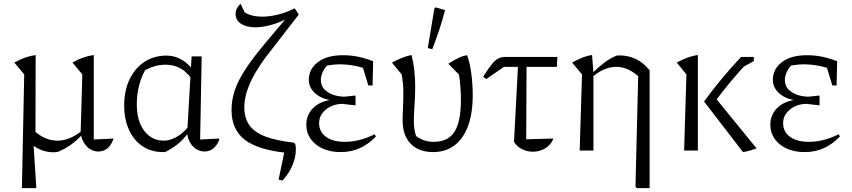

<svg xmlns="http://www.w3.org/2000/svg" viewBox="-20 -777 4399 991"><path d="M464 -57 566 -62Q559 -40 547 -24.5Q535 -9 519.5 -2Q504 5 487 5Q467 5 448 -5.5Q429 -16 415.5 -37Q402 -58 396 -88L405 -393L354 -454Q407 -485 464 -493ZM93 194 105 -393 54 -454Q108 -485 164 -493L163 -76L152 -49L167 185V194ZM278 7Q273 7 268 8Q263 9 257 9Q181 9 122 -51L156 -102Q213 -51 276 -51Q339 -51 403 -102L404 -82Q376 -51 344.5 -29Q313 -7 278 7Z M832 8Q829 8 826.5 8Q824 8 822 8Q761 8 716 -22Q671 -52 646 -106.5Q621 -161 621 -233Q621 -310 649 -368Q677 -426 726 -458Q775 -490 838 -490Q872 -490 899.5 -478Q927 -466 948 -447Q969 -428 982 -405L968 -373Q955 -390 936.5 -406.5Q918 -423 892 -433Q866 -443 834 -443Q803 -443 774 -434Q745 -425 708 -403L734 -423Q711 -386 698.5 -338Q686 -290 686 -238Q686 -179 704 -137.5Q722 -96 753 -73.5Q784 -51 825 -51Q855 -51 888.5 -68.5Q922 -86 954 -125V-95Q926 -55 894.5 -31Q863 -7 832 8ZM1035 5Q1016 5 996.5 -5.5Q977 -16 963.5 -37Q950 -58 946 -88L969 -486H1021L1013 -57L1113 -62Q1107 -40 1094.5 -24.5Q1082 -9 1067 -2Q1052 5 1035 5Z M1418 150 1451 -9 1461 12Q1311 -3 1243 -56Q1175 -109 1175 -209Q1175 -261 1192 -311.5Q1209 -362 1248 -421.5Q1287 -481 1353 -559L1469 -697L1481 -692Q1434 -664 1385.5 -650Q1337 -636 1298 -636Q1253 -636 1224.5 -654Q1196 -672 1196 -707Q1196 -721 1204 -735.5Q1212 -750 1222 -757L1243 -713Q1279 -691 1333 -691Q1371 -691 1414 -701.5Q1457 -712 1501 -734L1522 -702L1385 -525Q1310 -432 1275.5 -358.5Q1241 -285 1241 -224Q1241 -168 1267 -131Q1293 -94 1349.5 -72.5Q1406 -51 1495 -41L1503 -35Q1506 -28 1506.5 -20.5Q1507 -13 1507 -5Q1507 34 1489.5 76Q1472 118 1438 155Z M1738 8Q1686 8 1646 -10Q1606 -28 1583.5 -60Q1561 -92 1561 -133Q1561 -181 1592.5 -215.5Q1624 -250 1682 -261Q1635 -269 1604.5 -297.5Q1574 -326 1574 -365Q1574 -421 1621 -456.5Q1668 -492 1750 -492Q1787 -492 1822.5 -485.5Q1858 -479 1906 -461L1894 -413Q1853 -429 1813 -437Q1773 -445 1734 -445Q1686 -445 1635 -431L1681 -451Q1659 -433 1647.5 -409Q1636 -385 1636 -365Q1636 -335 1654 -316Q1672 -297 1700.5 -287.5Q1729 -278 1758 -278L1815 -284V-233L1747 -241Q1716 -241 1688.5 -228Q1661 -215 1644 -193Q1627 -171 1627 -142Q1627 -96 1663 -70.5Q1699 -45 1760 -45Q1798 -45 1835.5 -54.5Q1873 -64 1914 -84L1920 -72Q1880 -31 1835.5 -11.5Q1791 8 1738 8ZM1881 -336 1843 -461H1906L1903 -336Z M2214 8Q2166 8 2130.5 -11.5Q2095 -31 2076.5 -67.5Q2058 -104 2058 -156Q2058 -170 2059 -195Q2060 -220 2061 -247.5Q2062 -275 2062 -298Q2062 -348 2053 -393L2003 -454Q2034 -470 2056.5 -479Q2079 -488 2104 -493Q2114 -455 2118.5 -414Q2123 -373 2123 -334Q2123 -301 2121.5 -269Q2120 -237 2118 -208Q2116 -179 2116 -154Q2116 -134 2118 -118Q2120 -102 2123.5 -88Q2127 -74 2134 -61L2119 -82Q2141 -63 2165 -54Q2189 -45 2219 -45Q2292 -45 2325.5 -96.5Q2359 -148 2359 -263Q2359 -297 2356 -333Q2353 -369 2349 -392L2294 -448Q2324 -467 2345.5 -477.5Q2367 -488 2391 -492Q2405 -455 2412.5 -398Q2420 -341 2420 -285Q2420 -192 2395.5 -126Q2371 -60 2325 -26Q2279 8 2214 8ZM2211 -523 2188 -529 2222 -733 2229 -739 2277 -725Q2264 -674 2247.5 -623.5Q2231 -573 2211 -523Z M2490 -369 2474 -381Q2500 -423 2518 -445Q2536 -467 2551.5 -475Q2567 -483 2586 -483H2857L2854 -432H2581ZM2656 -483H2698L2696 -58L2836 -62Q2828 -40 2812 -25Q2796 -10 2774.5 -2Q2753 6 2730 6Q2700 6 2673.5 -7.5Q2647 -21 2633 -45Z M3266 194 3260 185 3274 -384 3333 -414V194ZM3039 -381 3038 -400Q3066 -428 3096.5 -451.5Q3127 -475 3162 -490Q3166 -490 3170 -490.5Q3174 -491 3178 -491Q3222 -491 3261.5 -472.5Q3301 -454 3333 -414L3274 -384Q3219 -432 3161 -432Q3099 -432 3039 -381ZM2972 0 2984 -393 2933 -454Q2958 -468 2983.5 -478.5Q3009 -489 3036 -493L3043 -400V0Z M3815 8 3614 -253Q3656 -311 3704.5 -369.5Q3753 -428 3805 -483H3853V-470Q3802 -416 3754.5 -359.5Q3707 -303 3661 -240L3662 -285L3885 -11Q3868 -5 3851 0Q3834 5 3815 8ZM3511 0 3523 -393 3473 -454Q3498 -468 3526 -478.5Q3554 -489 3582 -493V0ZM3785 -414 3830 -483H3871V-462Z M4133 8Q4081 8 4041 -10Q4001 -28 3978.5 -60Q3956 -92 3956 -133Q3956 -181 3987.5 -215.5Q4019 -250 4077 -261Q4030 -269 3999.5 -297.5Q3969 -326 3969 -365Q3969 -421 4016 -456.5Q4063 -492 4145 -492Q4182 -492 4217.5 -485.5Q4253 -479 4301 -461L4289 -413Q4248 -429 4208 -437Q4168 -445 4129 -445Q4081 -445 4030 -431L4076 -451Q4054 -433 4042.5 -409Q4031 -385 4031 -365Q4031 -335 4049 -316Q4067 -297 4095.5 -287.5Q4124 -278 4153 -278L4210 -284V-233L4142 -241Q4111 -241 4083.5 -228Q4056 -215 4039 -193Q4022 -171 4022 -142Q4022 -96 4058 -70.5Q4094 -45 4155 -45Q4193 -45 4230.5 -54.5Q4268 -64 4309 -84L4315 -72Q4275 -31 4230.5 -11.5Q4186 8 4133 8ZM4276 -336 4238 -461H4301L4298 -336Z"/></svg>

Font: Piazzolla 24pt Light
Style: Regular
Weight: 300
Designer: Juan Pablo del Peral
Foundry: Huerta Tipografica
Version: Version 2.005